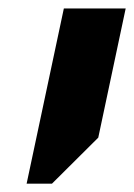

<svg xmlns="http://www.w3.org/2000/svg" viewBox="-20 -652 320 458"><path d="M43.5 -213.9 132.3 -631.8H279.8L214.4 -323.7L104 -213.9Z"/></svg>

Font: Open Sans
Style: Bold Italic
Weight: 700
Italic angle: -12°
Designer: Monotype Design Team
Foundry: Monotype Imaging Inc.
Version: Version 3.003; ttfautohint (v1.8.4)